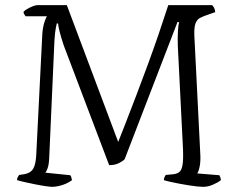

<svg xmlns="http://www.w3.org/2000/svg" viewBox="-20 -724 922 744"><path d="M182 0Q176 0 158 -2.5Q140 -5 117.5 -9.5Q95 -14 75 -18.5Q55 -23 46 -26Q46 -33 49 -38Q52 -43 54 -46L74 -49Q90 -52 100 -60Q110 -68 115 -86Q120 -104 121 -135L144 -593Q146 -619 152 -637.5Q158 -656 162 -661H79Q77 -665 74.5 -668Q72 -671 71 -678Q75 -683 85 -689Q95 -695 106.5 -699.5Q118 -704 123 -704H239L438 -174Q449 -201 467 -247.5Q485 -294 507 -351.5Q529 -409 552 -471.5Q575 -534 595.5 -594Q616 -654 632 -704H802Q806 -700 809.5 -694Q813 -688 814 -677L777 -664Q766 -660 755 -654.5Q744 -649 738 -634.5Q732 -620 733 -588L756 -130Q758 -99 753.5 -78Q749 -57 744 -52L830 -45Q832 -41 833.5 -37.5Q835 -34 836 -26Q825 -17 805.5 -8.5Q786 0 767 0Q759 0 744 -1.5Q729 -3 710.5 -6Q692 -9 673.5 -12.5Q655 -16 639.5 -19.5Q624 -23 615 -26Q615 -32 617.5 -37.5Q620 -43 622 -46L653 -49Q669 -51 677.5 -60Q686 -69 688.5 -94Q691 -119 688 -169L669 -547Q668 -579 669.5 -603.5Q671 -628 674 -638L668 -639L463 -107Q458 -101 442 -92.5Q426 -84 403 -84L227 -548Q217 -578 211.5 -599.5Q206 -621 205 -633H200Q199 -628 196 -613.5Q193 -599 191 -568L171 -119Q170 -87 164.5 -72Q159 -57 155 -55L252 -45Q254 -44 256 -38Q258 -32 259 -26Q249 -18 235 -12Q221 -6 207 -3Q193 0 182 0Z"/></svg>

Font: Texturina Medium 12pt Thin
Style: Regular
Weight: 250
Version: Version 1.002